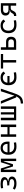

<svg xmlns="http://www.w3.org/2000/svg" viewBox="2822 -3388 802 6485"><g transform="rotate(-90 3222.5 -146.0)"><path d="M270.5 9.8C413.1 9.8 502 -48.8 502 -141.1C502 -211.9 451.7 -254.4 349.1 -266.6V-274.9C431.2 -283.7 483.4 -333.5 483.4 -394C483.4 -482.4 396.5 -527.3 253.9 -527.3C189.5 -527.3 147 -520 103 -513.2L112.8 -440.4C165 -446.8 199.7 -452.6 246.1 -452.6C341.8 -452.6 396.5 -426.8 396.5 -375.5C396.5 -332.5 364.3 -301.3 223.1 -301.3H199.2L204.6 -232.9H221.7C357.9 -232.9 414.6 -205.1 414.6 -149.4C414.6 -90.8 353.5 -64.9 270 -64.9C219.2 -64.9 149.4 -76.7 100.1 -112.8L58.6 -52.7C111.8 -2.9 194.3 9.8 270.5 9.8Z M652.3 0H733.4V-420.9H743.2L841.8 -107.4H916L1014.6 -420.9H1024.4V0H1105.5V-517.6H983.4L882.3 -196.8H875.5L774.4 -517.6H652.3Z M1509.8 9.8C1552.7 9.8 1604 6.8 1657.2 -3.9L1646.5 -79.6C1605 -70.8 1562.5 -65.9 1521.5 -65.9C1405.3 -65.9 1334 -121.6 1319.3 -224.6H1679.7C1681.6 -241.7 1682.6 -261.2 1682.6 -283.2C1682.6 -440.4 1604 -527.3 1466.8 -527.3C1320.8 -527.3 1237.3 -429.7 1237.3 -261.7C1237.3 -87.4 1335.9 9.8 1509.8 9.8ZM1317.9 -292C1325.7 -394 1379.9 -451.7 1467.8 -451.7C1553.7 -451.7 1604.5 -394 1604.5 -292Z M2173.3 0H2257.8V-517.6H2173.3V-294.4H1928.2V-517.6H1843.8V0H1928.2V-223.1H2173.3Z M2402.3 0H2871.1V-517.6H2786.6V-73.2H2673.3V-517.6H2599.1V-73.2H2486.8V-517.6H2402.3Z M2970.2 234.4 3043 225.6C3170.9 210 3242.2 140.1 3306.6 -45.9L3470.2 -517.6H3381.3L3236.8 -70.3C3236.3 -69.3 3235.8 -67.9 3235.8 -66.9H3229.5L3049.3 -517.6H2960.4L3173.3 0H3210C3166.5 97.2 3113.3 137.7 3031.2 149.4L2966.3 157.7Z M3848.6 9.8C3906.2 9.8 3967.3 6.8 4023.9 -5.9L4014.2 -81.1C3964.8 -72.3 3912.6 -66.9 3860.4 -66.9C3752 -66.9 3685.5 -122.1 3672.4 -224.6H3898.4V-295.9H3671.4C3681.6 -395 3742.7 -450.7 3840.8 -450.7C3898.9 -450.7 3949.7 -424.8 3981 -371.1L4047.4 -419.9C4017.1 -488.3 3943.4 -527.3 3844.7 -527.3C3678.7 -527.3 3585.9 -428.7 3585.9 -259.8C3585.9 -85.9 3681.2 9.8 3848.6 9.8Z M4352.5 0H4436.5V-440.9H4639.6V-517.6H4149.4V-440.9H4352.5Z M4783.2 0H5050.8C5160.2 0 5222.7 -62 5222.7 -170.9C5222.7 -279.3 5160.2 -341.3 5050.8 -341.3H4867.7V-517.6H4783.2ZM4867.7 -76.7V-265.1H5038.6C5100.1 -265.1 5135.3 -230.5 5135.3 -170.9C5135.3 -110.8 5100.1 -76.7 5038.6 -76.7Z M5616.2 9.8C5670.4 9.8 5728 6.8 5781.7 -5.9L5772 -81.1C5724.6 -72.3 5674.8 -66.9 5624.5 -66.9C5498 -66.9 5429.2 -135.7 5429.2 -264.6C5429.2 -383.3 5491.2 -450.7 5598.6 -450.7C5656.7 -450.7 5707.5 -424.8 5738.8 -371.1L5805.2 -419.9C5774.9 -488.3 5701.2 -527.3 5602.5 -527.3C5436.5 -527.3 5343.8 -428.7 5343.8 -259.8C5343.8 -85 5440.9 9.8 5616.2 9.8Z M6092.3 -218.3H6126.5V-207H6119.6C6077.1 -207 6052.7 -190.9 6031.7 -156.7L6008.3 -119.1C5990.2 -88.4 5971.7 -74.2 5937 -74.2H5924.8V2.4H5948.2C6026.4 2.4 6057.1 -27.3 6093.8 -96.2L6114.7 -135.7C6132.8 -169.4 6147.9 -184.1 6203.6 -184.1H6272.5V0H6356.9V-517.6H6131.3C6008.8 -517.6 5939 -460.9 5939 -361.8C5939 -270.5 5994.6 -218.3 6092.3 -218.3ZM6272.5 -260.3H6131.3C6064.5 -260.3 6026.4 -292 6026.4 -348.1C6026.4 -407.2 6064.5 -440.9 6131.3 -440.9H6272.5Z"/></g></svg>

Font: Cascadia Mono PL SemiLight
Style: Regular
Weight: 350
Monospace: yes
Designer: Aaron Bell
Foundry: Saja Typeworks
Version: Version 2404.023